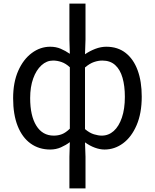

<svg xmlns="http://www.w3.org/2000/svg" viewBox="-20 -816 860 1065"><path d="M365 229V53.8L367.4 -27.5Q345.4 -10.9 317.9 1.3Q290.4 13.4 258.5 13.4Q196.4 13.4 149.9 -19.9Q103.5 -53.1 78.1 -116.8Q52.8 -180.4 52.8 -271Q52.8 -359.1 81.1 -423.2Q109.4 -487.2 156.5 -522Q203.5 -556.8 258.5 -556.8Q290.7 -556.8 316.9 -545.5Q343.1 -534.3 367.4 -517.6L365 -597.2V-796H454.3V-597.2L451.5 -515.1Q478.1 -533.3 508.8 -545.1Q539.4 -556.8 569.4 -556.8Q633.4 -556.8 677.1 -522.3Q720.9 -487.8 743.5 -426.1Q766.2 -364.3 766.2 -280Q766.2 -187.5 737.7 -121.5Q709.3 -55.6 662.5 -21.1Q615.8 13.4 559.9 13.4Q534.1 13.4 506.1 3.1Q478.2 -7.1 451.5 -26.4L454.3 53.8V229ZM278.3 -63.7Q302.6 -63.7 323.6 -71.8Q344.6 -80 367.4 -102.2V-443Q344.9 -463.8 321.3 -471.9Q297.8 -480.1 274.3 -480.1Q238.6 -480.1 209.8 -453.7Q180.9 -427.3 164.1 -380.6Q147.3 -333.9 147.3 -271.8Q147.3 -173.9 181.5 -118.8Q215.7 -63.7 278.3 -63.7ZM544.1 -63.7Q582.1 -63.7 610.9 -89.4Q639.6 -115.2 656.1 -163.6Q672.6 -212 672.6 -278.8Q672.6 -339.2 659.6 -384.5Q646.7 -429.8 619.1 -454.9Q591.6 -480.1 547.3 -480.1Q525.4 -480.1 501.5 -472Q477.7 -464 451.5 -441.8V-99.8Q476.9 -78.4 501.2 -71Q525.6 -63.7 544.1 -63.7Z"/></svg>

Font: Noto Sans SC Thin
Style: Regular
Weight: 100
Designer: Ryoko NISHIZUKA 西塚涼子 (kana, bopomofo & ideographs); Paul D. Hunt (Latin, Greek & Cyrillic); Sandoll Communications 산돌커뮤니
Foundry: Adobe
Version: Version 2.004-H2;hotconv 1.0.118;makeotfexe 2.5.65603